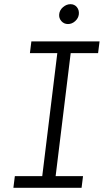

<svg xmlns="http://www.w3.org/2000/svg" viewBox="-20 -898 516 918"><path d="M44 0 51 -56H182L254 -644H123L130 -700H456L449 -644H318L246 -56H377L370 0ZM305 -783Q286 -783 273.5 -797Q261 -811 263 -830Q265 -850 281.5 -864Q298 -878 317 -878Q336 -878 347.5 -864Q359 -850 357 -830Q355 -811 339.5 -797Q324 -783 305 -783Z"/></svg>

Font: Inclusive Sans Light
Style: Italic
Weight: 300
Italic angle: -7°
Designer: Olivia King
Foundry: Olivia King
Version: Version 2.004